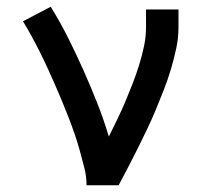

<svg xmlns="http://www.w3.org/2000/svg" viewBox="-20 -548 640 568"><path d="M236 0Q236 -26 229.5 -51.5Q223 -77 216 -102.5Q209 -128 200.5 -152.5Q192 -177 182.5 -201.5Q173 -226 163 -250Q153 -274 142.5 -298Q132 -322 121 -346Q110 -370 98.5 -393Q87 -416 74.5 -439Q62 -462 48 -485L130 -528Q158 -483 181.5 -436Q205 -389 226.5 -341Q248 -293 267.5 -243.5Q287 -194 302 -144Q315 -170 327.5 -196Q340 -222 351 -248Q362 -274 372.5 -301Q383 -328 391.5 -355.5Q400 -383 406 -411Q412 -439 412 -468V-520H508V-468Q508 -436 501.5 -405.5Q495 -375 486 -344.5Q477 -314 465.5 -284.5Q454 -255 442 -226Q430 -197 416.5 -168.5Q403 -140 389 -112Q375 -84 360.5 -56Q346 -28 331 0Z"/></svg>

Font: Iosevka HT Medium Extended
Style: Regular
Weight: 500
Width: 7
Monospace: yes
Designer: Belleve Invis
Foundry: Belleve Invis
Version: Version 32.3.0; ttfautohint (v1.8.4)